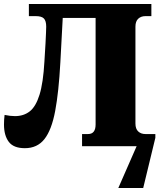

<svg xmlns="http://www.w3.org/2000/svg" viewBox="-20 -734 806 964"><path d="M105 10Q48 10 24 -22Q0 -54 0 -109Q0 -132 3 -157Q32 -151 55 -151Q99 -151 129.5 -175Q160 -199 178.5 -258.5Q197 -318 203 -425Q207 -482 208.5 -516Q210 -550 211 -569Q212 -588 212 -600Q212 -629 200.5 -641Q189 -653 160 -653H125V-714H740V-653H710Q688 -653 674 -640Q660 -627 660 -600V-114Q660 -87 674 -74Q688 -61 710 -61H760V-42L699 210H574L666 0H392V-61H422Q460 -61 460 -109V-644H295L283 -420Q275 -272 257 -176.5Q239 -81 203 -35.5Q167 10 105 10Z"/></svg>

Font: Noto Serif Black
Style: Regular
Weight: 900
Designer: Monotype Design Team
Foundry: Monotype Imaging Inc.
Version: Version 2.014; ttfautohint (v1.8.4.7-5d5b)